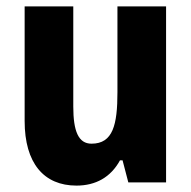

<svg xmlns="http://www.w3.org/2000/svg" viewBox="-20 -570 597 600"><path d="M499 -550H347V-282C347 -180 333 -121 266 -121C225 -121 209 -160 209 -237V-550H57V-192C57 -60 117 10 219 10C279 10 326 -16 355 -69H363L381 0H499Z"/></svg>

Font: Noto Sans Thai Looped Condensed ExtraBold
Style: Regular
Weight: 800
Width: 3
Designer: Sasikarn Vongin, Ben Mitchell
Foundry: The Fontpad Ltd
Version: Version 1.001